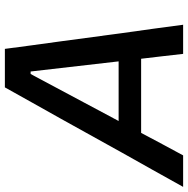

<svg xmlns="http://www.w3.org/2000/svg" viewBox="-38 -740 753 768"><g transform="rotate(-90 338.0 -356.5)"><path d="M-26 0Q6.5 -58 42 -122Q77.5 -185.5 110 -243L246 -488Q281.5 -551 311.2 -604.2Q341 -657.5 372 -713H526Q533 -659 540.2 -605.8Q547.5 -552.5 556.5 -487L589.5 -241Q597.5 -182.5 606.5 -119.5Q615 -56.5 622.5 0H506Q501.5 -40.5 496.5 -83.2Q491.5 -126 486.5 -168H190Q167.5 -126 145 -83.5Q122 -41 100 0ZM425.5 -610 237.5 -258H476L435.5 -610Z"/></g></svg>

Font: Heraclito Medium
Style: Italic
Weight: 500
Italic angle: -12°
Designer: Kostas Bartsokas (font) & Cristiano Sobral (main changes)
Foundry: Kostas Bartsokas (font) & Cristiano Sobral (main changes)
Version: Version 1.00;July 8, 2020;FontCreator 13.0.0.2655 64-bit